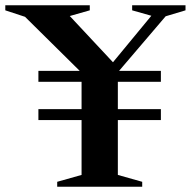

<svg xmlns="http://www.w3.org/2000/svg" viewBox="-58 -705 720 725"><path d="M549.5 -293V-251.5H87V-293ZM549.5 -437.5V-396H87V-437.5ZM387 -432V-44.5L479 -18.5V0H158V-18.5L250 -44.5V-430.5L36.5 -641.5L-38 -666V-685H281V-666L205.5 -644.5L383 -454.5L357.5 -456.5L513.5 -645.5L441 -666V-685H642.5V-666L567.5 -643.5Z"/></svg>

Font: Newsreader 36pt SemiBold
Style: Regular
Weight: 600
Designer: Hugues Gentile
Foundry: Production Type
Version: Version 1.003